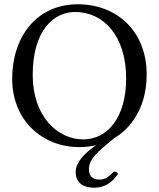

<svg xmlns="http://www.w3.org/2000/svg" viewBox="-20 -678 742 898"><path d="M532 135C528 128 522 124 513 124C491 146 475 162 446 162C409 162 396 141 396 115C396 66 433 34 516 -33C551 -54 581 -82 604 -116C644 -173 666 -245 666 -329C666 -536 523 -658 344 -658C150 -658 37 -504 37 -310C37 -113 180 10 350 10C378 10 404 7 429 1C373 41 334 82 334 126C334 180 372 200 422 200C463 200 503 180 532 135ZM331 -622C463 -622 570 -512 570 -310C570 -131 484 -26 370 -26C248 -26 133 -135 133 -327C133 -537 232 -622 331 -622Z"/></svg>

Font: Libertinus Serif
Style: Regular
Weight: 400
Designer: Philipp H. Poll, Khaled Hosny
Foundry: Caleb Maclennan
Version: Version 7.050;RELEASE